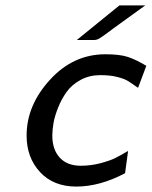

<svg xmlns="http://www.w3.org/2000/svg" viewBox="-20 -687 565 715"><path d="M79.1 -182.1Q79.1 -294.9 166 -389.9Q252.9 -484.9 372.1 -484.9Q425.3 -484.9 455.1 -475.3Q484.9 -465.8 524.9 -441.9L494.1 -359.9Q467.3 -378.9 454.6 -386.5Q441.9 -394 416 -400.6Q390.1 -407.2 353 -407.2Q313 -407.2 280.5 -389.6Q248 -372.1 229 -345.9Q210 -319.8 197 -287.8Q184.1 -255.9 179.4 -229.5Q174.8 -203.1 174.8 -182.1Q174.8 -130.4 202.4 -100.1Q230 -69.8 280.8 -69.8Q318.8 -69.8 354.5 -79.3Q390.1 -88.9 409.2 -98.4Q428.2 -107.9 457 -125L445.8 -42Q351.6 7.8 264.2 7.8Q179.2 7.8 129.2 -46.1Q79.1 -100.1 79.1 -182.1ZM266.1 -538.1 424.8 -667H521Q467.8 -628.9 406.2 -584Q359.4 -548.8 349.6 -543.5Q339.8 -538.1 331.1 -538.1Q330.1 -538.1 329.1 -538.1Z"/></svg>

Font: CMU Bright
Style: SemiBoldOblique
Weight: 600
Italic angle: -12°
Version: Version 0.7.0